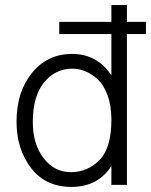

<svg xmlns="http://www.w3.org/2000/svg" viewBox="-20 -727 595 755"><path d="M109 -247Q109 -160 151.5 -105Q194 -50 259 -50Q324 -50 371 -97.5Q418 -145 418 -256Q418 -312 402.5 -353.5Q387 -395 362.5 -416.5Q338 -438 313.5 -447.5Q289 -457 265 -457Q197 -457 153 -402.5Q109 -348 109 -247ZM479 0H418V-74Q365 8 261 8Q159 8 102 -66.5Q45 -141 45 -248Q45 -366 106 -440.5Q167 -515 263 -515Q362 -515 418 -431V-593H213V-641H418V-707H479V-641H554V-593H479Z"/></svg>

Font: Hind Vadodara Light
Style: Regular
Weight: 300
Designer: Hitesh Malaviya
Foundry: Indian Type Foundry
Version: Version 1.000;PS 1.0;hotconv 1.0.86;makeotf.lib2.5.63406; tt